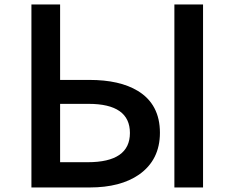

<svg xmlns="http://www.w3.org/2000/svg" viewBox="-20 -805 1040 850"><path d="M119.1 -785.2H246.1V-451.2H376Q509.8 -451.2 589.8 -402.8Q688 -343.3 688 -217.3Q688 -97.2 595.7 -32.2Q513.7 24.9 377 24.9H119.1ZM246.1 -345.2V-86.9H368.2Q555.2 -86.9 555.2 -216.3Q555.2 -345.2 372.1 -345.2ZM752 -785.2H878.9V24.9H752Z"/></svg>

Font: BIZ UDGothic
Style: Bold
Weight: 700
Monospace: yes
Designer: TypeBank Co., Ltd.
Foundry: Morisawa Inc.
Version: Version 1.05